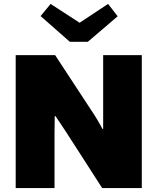

<svg xmlns="http://www.w3.org/2000/svg" viewBox="-20 -924 801 979"><path d="M258 -239V35H60V-643H261L440 -370Q481 -309 502 -267H506V-382V-643H703V35H501L317 -251L263 -332H259ZM580 -841 428 -711H336L187 -842L238 -904L386 -808L531 -904Z"/></svg>

Font: Lalezar
Style: Regular
Weight: 400
Designer: Borna Izadpanah
Foundry: Borna Izadpanah
Version: Version 1.003;November 28, 2018;FontCreator 11.5.0.2421 64-b